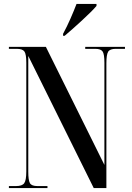

<svg xmlns="http://www.w3.org/2000/svg" viewBox="-20 -951 667 971"><path d="M25 0H220V-10H169Q140 -10 131.5 -24.5Q123 -39 123 -83V-668L454 0H518V-631Q518 -675 527 -689.5Q536 -704 565 -704H612V-714H411V-704H462Q490 -704 499 -690.5Q508 -677 508 -634V-117L212 -714H25V-704H65Q94 -704 103.5 -690.5Q113 -677 113 -634V-83Q113 -39 102.5 -24.5Q92 -10 61 -10H25ZM299 -770H307Q344 -801 395 -848Q446 -895 468 -921V-931H367Q354 -897 336.5 -857Q319 -817 299 -780Z"/></svg>

Font: Noto Serif Display Condensed Semi
Style: Regular
Weight: 600
Width: 3
Designer: Monotype Design Team
Foundry: Monotype Imaging Inc.
Version: Version 1.900